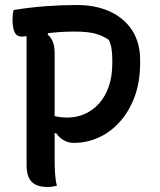

<svg xmlns="http://www.w3.org/2000/svg" viewBox="-20 -740 640 766"><path d="M207 1Q198 3 189.5 4.5Q181 6 170 6Q126 6 106 -15Q86 -36 86 -82Q86 -151 86 -219.5Q86 -288 86 -357Q86 -426 86 -494.5Q86 -563 86 -632H182L170 -602Q185 -590 191.5 -571.5Q198 -553 198 -527Q198 -457 198 -386.5Q198 -316 198 -244.5Q198 -173 198 -100Q198 -75 199.5 -49Q201 -23 207 1ZM34 -700Q102 -711 165.5 -715.5Q229 -720 286 -720Q335 -720 375 -709.5Q415 -699 445.5 -679.5Q476 -660 497 -633.5Q518 -607 528.5 -573.5Q539 -540 539 -503V-488Q539 -413 517 -354Q495 -295 457.5 -253.5Q420 -212 373 -191Q326 -170 275 -170Q252 -170 234 -180.5Q216 -191 204 -209L178 -206V-282Q195 -277 211.5 -274Q228 -271 249 -271Q286 -271 318.5 -285.5Q351 -300 375.5 -327.5Q400 -355 414 -395Q428 -435 428 -488V-503Q428 -525 425 -545Q422 -565 414 -581Q388 -599 357.5 -606.5Q327 -614 280 -614Q228 -614 183.5 -609Q139 -604 108 -599Q77 -594 67 -594Q47 -594 38.5 -611Q30 -628 30 -664Q30 -674 31 -683Q32 -692 34 -700Z"/></svg>

Font: Recursive Casual Medium
Style: Regular
Weight: 500
Version: Version 1.047